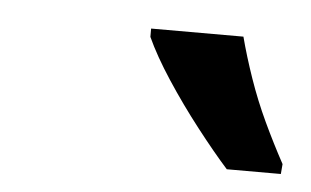

<svg xmlns="http://www.w3.org/2000/svg" viewBox="-28 -801 373 230"><g transform="rotate(5 158.5 -686.0)"><path d="M251 -606Q234 -625 213 -652Q192 -679 174 -706.5Q156 -734 146 -756V-766H257Q263 -743 272 -717Q281 -691 292.5 -666.5Q304 -642 317 -618L316 -606Z"/></g></svg>

Font: Noto Sans Display Medium
Style: Italic
Weight: 500
Italic angle: -12°
Designer: Monotype Design Team
Foundry: Monotype Imaging Inc.
Version: Version 2.003